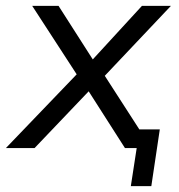

<svg xmlns="http://www.w3.org/2000/svg" viewBox="-40 -506 612 656"><path d="M-20 0 222 -252 70 -486H160L277 -303L445 -486H544L318 -247L436 -64H506L477 130H407L427 0H387L263 -194L78 0Z"/></svg>

Font: Nunito Sans
Style: Italic
Weight: 400
Italic angle: -9°
Designer: Vernon Adams
Foundry: Vernon Adams
Version: Version 3.006; ttfautohint (v1.8.3)